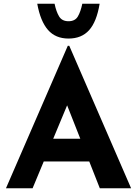

<svg xmlns="http://www.w3.org/2000/svg" viewBox="-20 -1011 736 1031"><path d="M12 0 344 -765H352L684 0H516L304 -538L409 -610L155 0ZM239 -266H460L511 -144H194ZM348 -804Q278 -804 237.5 -850.5Q197 -897 180 -991H273Q282 -948 297.5 -922.5Q313 -897 348 -897Q383 -897 398 -922.5Q413 -948 422 -991H515Q499 -894 458.5 -849Q418 -804 348 -804Z"/></svg>

Font: Reem Kufi Fun
Style: Bold
Weight: 700
Designer: Khaled Hosny
Version: Version 1.005